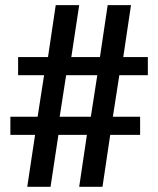

<svg xmlns="http://www.w3.org/2000/svg" viewBox="-20 -720 610 740"><path d="M20 -200.2V-270H125L149.9 -430.2H49.8V-500H165L194.8 -700.2H285.2L254.9 -500H365.2L395 -700.2H484.9L455.1 -500H549.8V-430.2H439.9L415 -270H520V-200.2H404.8L375 0H285.2L314.9 -200.2H205.1L174.8 0H85L115.2 -200.2ZM210 -270H330.1L355 -430.2H234.9Z"/></svg>

Font: 
Style: .
Weight: 400
Designer: Jovanny Lemonad
Foundry: Jovanny Lemonad
Version: Version 1.002